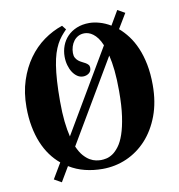

<svg xmlns="http://www.w3.org/2000/svg" viewBox="-87 -840 893 957"><g transform="rotate(-10 359.5 -361.0)"><path d="M314.9 -586.9Q314.9 -571.8 320.3 -562.3Q325.7 -552.7 333.7 -546.1Q341.8 -539.6 351.1 -535.2Q360.4 -530.8 368.4 -526.1Q376.5 -521.5 381.8 -515.4Q387.2 -509.3 387.2 -500Q387.2 -481.9 374.5 -472.4Q361.8 -462.9 345.2 -462.9Q329.6 -462.9 316.2 -471.9Q302.7 -481 292.7 -496.3Q282.7 -511.7 276.9 -532.2Q271 -552.7 271 -576.2Q271 -605 280.8 -631.1Q290.5 -657.2 309.6 -677Q328.6 -696.8 356.7 -708.5Q384.8 -720.2 420.9 -720.2Q444.3 -720.2 472.2 -712.4Q500 -704.6 527.8 -688L569.8 -759.8L606.9 -738.8L562 -664.1Q585.9 -643.6 607.2 -615.5Q628.4 -587.4 644.5 -550Q660.6 -512.7 669.9 -465.6Q679.2 -418.5 679.2 -360.8Q679.2 -274.4 653.6 -206.1Q627.9 -137.7 584.2 -90.1Q540.5 -42.5 482.9 -17.3Q425.3 7.8 360.8 7.8Q314.9 7.8 272.5 -2.7Q230 -13.2 192.9 -36.1L148.9 38.1L111.8 17.1L158.2 -61Q131.3 -83 109.6 -112.8Q87.9 -142.6 72.5 -179.9Q57.1 -217.3 48.6 -262.5Q40 -307.6 40 -360.8Q40 -434.6 59.8 -495.1Q79.6 -555.7 113 -602.5Q146.5 -649.4 190.9 -681.4Q235.4 -713.4 285.2 -730L301.8 -709Q287.6 -694.8 275.4 -679.7Q263.2 -664.6 252.9 -645.3Q242.7 -626 234.6 -600.8Q226.6 -575.7 221.2 -541.7Q215.8 -507.8 212.9 -463.4Q210 -418.9 210 -360.8Q210 -302.2 214.8 -258.1Q219.7 -213.9 228 -180.2L474.1 -598.1Q464.8 -620.6 453.9 -635.3Q442.9 -649.9 431.4 -658.4Q419.9 -667 408.9 -670.4Q397.9 -673.8 388.2 -673.8Q370.6 -673.8 356.9 -666.5Q343.3 -659.2 334 -647Q324.7 -634.8 319.8 -619.1Q314.9 -603.5 314.9 -586.9ZM508.8 -360.8Q508.8 -419.9 504.2 -464.6Q499.5 -509.3 491.2 -543L245.1 -126Q258.3 -95.7 273.9 -78.1Q289.6 -60.5 305.2 -51.5Q320.8 -42.5 335.4 -39.8Q350.1 -37.1 360.8 -37.1Q372.6 -37.1 387.9 -40.3Q403.3 -43.5 419.7 -54.2Q436 -64.9 452.1 -86.2Q468.3 -107.4 480.7 -143.3Q493.2 -179.2 501 -232.4Q508.8 -285.6 508.8 -360.8Z"/></g></svg>

Font: Berkshire Swash
Style: Regular
Weight: 400
Designer: Astigmatic (AOETI)
Foundry: Astigmatic (AOETI)
Version: Version 1.001